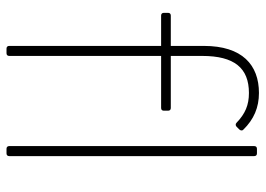

<svg xmlns="http://www.w3.org/2000/svg" viewBox="-130 -666 796 575"><g transform="rotate(90 267.5 -378.0)"><path d="M139 0C144 0 147 -3 147 -8V-463H303C308 -463 311 -466 311 -471V-484C311 -489 308 -492 303 -492H147V-586C147 -682 183 -726 258 -726C294 -726 320 -715 347 -689C351 -685 356 -686 359 -689L367 -697C370 -700 372 -705 368 -709C337 -741 301 -756 258 -756C174 -756 117 -706 117 -591V-492H26C21 -492 18 -489 18 -484V-471C18 -466 21 -463 26 -463H117V-8C117 -3 120 0 125 0ZM439 0C444 0 447 -3 447 -8V-742C447 -747 444 -750 439 -750H425C420 -750 417 -747 417 -742V-8C417 -3 420 0 425 0Z"/></g></svg>

Font: LINE Seed Sans TH Thin
Style: Regular
Weight: 250
Designer: Dalton Maag Ltd | Thai characters by Cadson Demak Co.,Ltd.
Foundry: Dalton Maag Ltd
Version: Version 1.003